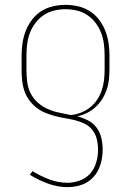

<svg xmlns="http://www.w3.org/2000/svg" viewBox="-20 -548 540 791"><path d="M259 223Q218 223 178 208.5Q138 194 103 172L114 157Q146 177 183 191Q220 205 258 205Q284 205 309.5 195.5Q335 186 352 166.5Q369 147 376.5 121Q384 95 384 69Q384 47 379 26Q374 5 361 -12Q348 -29 328.5 -38.5Q309 -48 288 -53Q267 -58 246 -61.5Q225 -65 204.5 -70.5Q184 -76 164 -84.5Q144 -93 127.5 -106.5Q111 -120 98.5 -138Q86 -156 79.5 -176Q73 -196 71 -217.5Q69 -239 69 -261V-320Q69 -346 73 -372Q77 -398 86.5 -422Q96 -446 112 -467Q128 -488 150 -502Q172 -516 198 -522Q224 -528 250 -528Q276 -528 302 -522Q328 -516 350 -502Q372 -488 388 -467Q404 -446 413.5 -422Q423 -398 427 -372Q431 -346 431 -320V-261Q431 -239 428.5 -218Q426 -197 419 -177Q412 -157 400.5 -139Q389 -121 373 -106.5Q357 -92 338 -82.5Q319 -73 298 -69Q321 -63 342.5 -52Q364 -41 378 -22Q392 -3 397.5 20.5Q403 44 403 68Q403 88 399.5 107.5Q396 127 388 145.5Q380 164 366.5 179.5Q353 195 336 204.5Q319 214 299 218.5Q279 223 259 223ZM272 -74Q293 -76 313.5 -84Q334 -92 351 -105.5Q368 -119 380 -137Q392 -155 399 -175.5Q406 -196 408.5 -217.5Q411 -239 411 -261V-320Q411 -344 408 -367.5Q405 -391 396.5 -413Q388 -435 373.5 -454Q359 -473 339.5 -486Q320 -499 297 -504.5Q274 -510 250 -510Q226 -510 203 -504.5Q180 -499 160.5 -486Q141 -473 126.5 -454Q112 -435 103.5 -413Q95 -391 92 -367.5Q89 -344 89 -320V-261Q89 -236 92 -211Q95 -186 106 -164Q117 -142 135.5 -125.5Q154 -109 176.5 -99Q199 -89 223.5 -84Q248 -79 272 -74Z"/></svg>

Font: Iosevka Curly Slab Thin
Style: Regular
Weight: 100
Monospace: yes
Designer: Belleve Invis
Foundry: Belleve Invis
Version: Version 22.1.2; ttfautohint (v1.8.4)